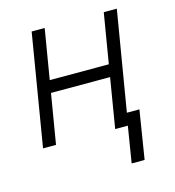

<svg xmlns="http://www.w3.org/2000/svg" viewBox="-108 -636 823 904"><g transform="rotate(-15 304.0 -184.0)"><path d="M192.1 -545.5 151.6 -302.2H439.6L480.1 -545.5H543.7L462.7 -60H523.8L485.8 176.5H422.6L451.3 0H389.6L429.7 -242.5H141.7L101.2 0H38L128.6 -545.5Z"/></g></svg>

Font: Karasuma Gothic
Style: Light Italic
Weight: 300
Italic angle: 9.39998°
Designer: Rasmus Andersson / Ryoko Nishizuka
Foundry: rsms
Version: Version 1.00